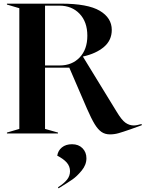

<svg xmlns="http://www.w3.org/2000/svg" viewBox="-20 -732 797 1053"><path d="M457 -136 360 -361H227V-25L298 -5V0H18V-5L86 -25V-687L18 -707V-712H315Q461 -712 527 -673Q593 -634 593 -568Q593 -511 550 -474.5Q507 -438 435 -422V-421L620 -119Q647 -74 668 -59Q689 -44 714 -44Q729 -44 757 -52V-45L696 -23Q653 -8 630 -1.5Q607 5 583 5Q556 5 536.5 -8.5Q517 -22 499 -51.5Q481 -81 457 -136ZM308 -373Q375 -373 417 -417Q459 -461 459 -536Q459 -612 416.5 -656.5Q374 -701 306 -701H227V-373ZM364 207Q364 180 346 159.5Q328 139 294 122Q298 94 319.5 76.5Q341 59 375 59Q411 59 432.5 81Q454 103 454 136Q454 172 428 203.5Q402 235 377.5 252Q353 269 301 301L298 295Q331 274 347.5 253.5Q364 233 364 207Z"/></svg>

Font: Nyght Serif Medium
Style: Regular
Weight: 500
Designer: Maksym Kobuzan
Version: Version 0.410